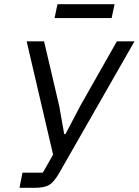

<svg xmlns="http://www.w3.org/2000/svg" viewBox="-20 -895 661 915"><path d="M240 -809 254 -875H526L512 -809ZM73 0 87 -72H184L233 -158L107 -698H190L262 -391L286 -256H292L364 -393L537 -698H621L263 -72Q238 -28 215 -14Q192 0 147 0Z"/></svg>

Font: Aneliza
Style: Italic
Weight: 400
Italic angle: -11.31°
Designer: Mike Abbink, Paul van der Laan, Pieter van Rosmalen
Foundry: Bold Monday
Version: Version 3.0